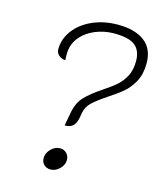

<svg xmlns="http://www.w3.org/2000/svg" viewBox="-109 -788 731 876"><g transform="rotate(15 257.0 -350.0)"><path d="M235 -267Q244 -314 271 -342.5Q298 -371 349 -405Q387 -430 409 -449.5Q431 -469 446.5 -498Q462 -527 462 -569Q462 -619 432.5 -642.5Q403 -666 333 -666Q287 -666 244.5 -648.5Q202 -631 175 -597.5Q148 -564 148 -517Q148 -501 149 -490Q130 -491 117.5 -502.5Q105 -514 105 -530Q105 -578 135 -619Q165 -660 219 -684.5Q273 -709 341 -709Q420 -709 465.5 -675Q511 -641 511 -572Q511 -522 492.5 -487Q474 -452 448 -429.5Q422 -407 379 -379Q334 -349 311.5 -327.5Q289 -306 284 -275L281 -257Q276 -229 263.5 -215.5Q251 -202 223 -202ZM169 -33Q169 -57 188 -76.5Q207 -96 231 -96Q249 -96 261.5 -83.5Q274 -71 274 -52Q274 -29 255 -10Q236 9 212 9Q193 9 181 -3Q169 -15 169 -33Z"/></g></svg>

Font: K2D Thin
Style: Italic
Weight: 100
Italic angle: -10°
Designer: Katatrad Aksorn Co.,Ltd.
Foundry: Cadson Demak Co.,Ltd.
Version: Version 1.000; ttfautohint (v1.6)